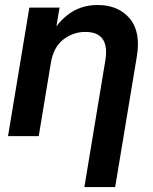

<svg xmlns="http://www.w3.org/2000/svg" viewBox="-20 -546 613 770"><path d="M183.6 -291.5 135.3 0H12.2L97.7 -515.6H218.8L206.1 -440.4Q238.8 -482.9 279.5 -504.4Q320.3 -525.9 371.6 -525.9Q454.1 -525.9 499.8 -472.4Q545.4 -418.9 528.8 -319.8L441.9 204.1H318.4L402.3 -302.7Q421.4 -418 322.3 -418Q273.9 -418 234.1 -387.7Q194.3 -357.4 183.6 -291.5Z"/></svg>

Font: Inter Display SemiBold
Style: Italic
Weight: 600
Italic angle: -9.39999°
Designer: Rasmus Andersson
Foundry: rsms
Version: Version 4.000;git-a52131595